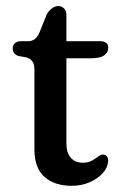

<svg xmlns="http://www.w3.org/2000/svg" viewBox="-20 -607 410 636"><path d="M65 -417.5 41 -421.5Q22 -428.5 22 -447Q22 -457 29.2 -463.8Q36.5 -470.5 49 -470.5H72Q85 -470.5 94.2 -476.8Q103.5 -483 110.5 -499L135 -559.5Q141.5 -571.5 152 -579.2Q162.5 -587 172 -587Q184 -587 192 -579.2Q200 -571.5 200 -557.5V-470.5H311Q338.5 -470.5 338.5 -448.5Q338.5 -433.5 325.2 -423.8Q312 -414 282 -414H200V-132Q200 -101.5 214.2 -84.8Q228.5 -68 254 -68Q272.5 -68 284.8 -75Q297 -82 305.8 -88.8Q314.5 -95.5 322 -95Q329.5 -95 334.5 -88.5Q339.5 -82 338 -71Q336.5 -51 319.8 -32.8Q303 -14.5 276.2 -3Q249.5 8.5 218 8.5Q160.5 8.5 127.2 -21.2Q94 -51 94 -112V-378Q94 -410.5 65 -417.5Z"/></svg>

Font: Fraunces 9pt S100
Style: Regular
Weight: 400
Version: Version 1.000; ttfautohint (v1.8.3)